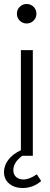

<svg xmlns="http://www.w3.org/2000/svg" viewBox="-39 -783 251 965"><path d="M46 -714Q46 -735 60.5 -749Q75 -763 95 -763Q115 -763 129.5 -749Q144 -735 144 -714Q144 -693 129.5 -679Q115 -665 95 -665Q75 -665 60.5 -679Q46 -693 46 -714ZM66 -28V-531H126V0H73Q28 33 28 72Q28 94 42 106.5Q56 119 79 119Q109 119 146 93L168 127Q127 162 75 162Q34 162 7.5 140Q-19 118 -19 82Q-19 49 3 20Q25 -9 66 -28Z"/></svg>

Font: Eudoxus Sans Light
Style: Regular
Weight: 300
Designer: Stijn de Vries
Foundry: tokotype
Version: Version 2.005